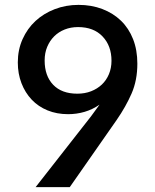

<svg xmlns="http://www.w3.org/2000/svg" viewBox="-20 -767 636 787"><path d="M126 0H266L458 -275Q496 -330 519.5 -384Q543 -438 543 -506Q543 -562 525.5 -606.5Q508 -651 476 -682Q444 -713 399.5 -730Q355 -747 302 -747Q250 -747 204.5 -729.5Q159 -712 125.5 -681Q92 -650 72.5 -606.5Q53 -563 53 -511Q53 -465 68 -426Q83 -387 110 -358.5Q137 -330 175 -314.5Q213 -299 259 -299Q294 -299 326.5 -308.5Q359 -318 388 -338L353 -290ZM163 -519Q163 -550 173.5 -575Q184 -600 202 -618Q220 -636 245 -646Q270 -656 300 -656Q364 -656 400.5 -617.5Q437 -579 437 -518Q437 -488 426.5 -463Q416 -438 397.5 -420.5Q379 -403 353.5 -393Q328 -383 297 -383Q233 -383 198 -419.5Q163 -456 163 -519Z"/></svg>

Font: Alpha Sans Medium
Style: Regular
Weight: 500
Designer: [Spoqa Han Sans Neo] Dong-huui Kim  Younghwa Kang  Yujin Lee  [Noto Sans] Ryoko NISHIZUKA  (kana & ideographs); Paul D. 
Foundry: Spoqa (http://www.spoqa-han-sans.com)
Version: Version 1.100;hotconv 1.0.109;makeotfexe 2.5.65596